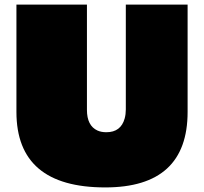

<svg xmlns="http://www.w3.org/2000/svg" viewBox="-20 -800 892 839"><path d="M439.9 19Q51.8 19 51.8 -311V-779.8H359.9V-319.8Q359.9 -250.5 406.2 -229.5Q422.4 -222.2 444.8 -222.2Q508.3 -222.2 524.9 -282.7Q529.8 -300.8 529.8 -321.8V-779.8H799.8V-311Q799.8 19 439.9 19Z"/></svg>

Font: Fz Rammetto One
Style: Regular
Weight: 400
Designer: Vernon Adams
Foundry: Vernon Adams
Version: Vit hóa bi c Thuy @ FontZin.Com